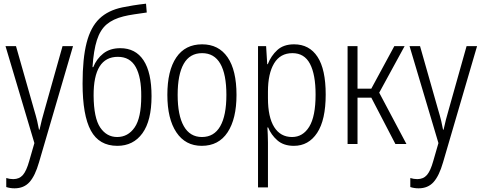

<svg xmlns="http://www.w3.org/2000/svg" viewBox="-20 -783 2618 1044"><path d="M59 241Q35 241 14 234V185Q33 191 52 191Q85 191 104.5 168.5Q124 146 139 92L167 -5L10 -532H67L164 -191Q176 -151 182 -126Q188 -101 192 -78H195Q206 -130 224 -191L320 -532H377L192 100Q171 173 140.5 207Q110 241 59 241Z M618 10Q519 10 474 -73Q429 -156 429 -329Q429 -465 451 -550.5Q473 -636 520.5 -681.5Q568 -727 646 -743Q669 -748 703.5 -753.5Q738 -759 774 -763L778 -715Q742 -710 709 -705Q676 -700 652 -694Q595 -680 560 -650.5Q525 -621 507 -565Q489 -509 483 -418H487Q505 -463 541.5 -492Q578 -521 634 -521Q717 -521 760.5 -455Q804 -389 804 -260Q804 -127 754.5 -58.5Q705 10 618 10ZM617 -38Q676 -38 712 -90Q748 -142 748 -259Q749 -363 718 -418.5Q687 -474 621 -474Q488 -474 489 -263Q490 -141 525 -89.5Q560 -38 617 -38Z M1077 10Q988 10 939 -63.5Q890 -137 890 -267Q890 -399 938.5 -470.5Q987 -542 1079 -542Q1169 -542 1217.5 -471.5Q1266 -401 1266 -267Q1266 -137 1217.5 -63.5Q1169 10 1077 10ZM1078 -38Q1144 -38 1177.5 -96.5Q1211 -155 1211 -267Q1211 -379 1178 -436.5Q1145 -494 1079 -494Q1012 -494 979 -436Q946 -378 946 -267Q946 -156 979.5 -97Q1013 -38 1078 -38Z M1383 236V-532H1427L1433 -434H1436Q1454 -480 1488 -511Q1522 -542 1579 -542Q1662 -542 1706.5 -474Q1751 -406 1751 -269Q1751 -131 1704.5 -60.5Q1658 10 1578 10Q1522 10 1488 -20Q1454 -50 1438 -90H1434Q1435 -72 1436 -50.5Q1437 -29 1437 -8V236ZM1568 -38Q1627 -38 1661.5 -94Q1696 -150 1696 -269Q1696 -378 1665.5 -436Q1635 -494 1570 -494Q1504 -494 1470.5 -438.5Q1437 -383 1437 -285V-249Q1437 -146 1471 -92Q1505 -38 1568 -38Z M1870 0V-532H1924V-301H1999L2124 -532H2180L2042 -279L2190 0H2130L1999 -252H1924V0Z M2256 241Q2232 241 2211 234V185Q2230 191 2249 191Q2282 191 2301.5 168.5Q2321 146 2336 92L2364 -5L2207 -532H2264L2361 -191Q2373 -151 2379 -126Q2385 -101 2389 -78H2392Q2403 -130 2421 -191L2517 -532H2574L2389 100Q2368 173 2337.5 207Q2307 241 2256 241Z"/></svg>

Font: Noto Sans Condensed Light
Style: Regular
Weight: 300
Width: 3
Designer: Monotype Design Team
Foundry: Monotype Imaging Inc.
Version: Version 2.013; ttfautohint (v1.8.4.7-5d5b)